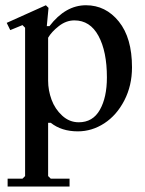

<svg xmlns="http://www.w3.org/2000/svg" viewBox="-20 -478 539 713"><path d="M73.2 175.8V-375L63.5 -384.8L18.1 -366.2L4.9 -393.1L150.4 -458.5L160.2 -448.7L153.8 -380.9H163.6Q223.1 -458.5 299.3 -458.5Q372.6 -458.5 421.4 -397.9Q470.2 -337.4 470.2 -228Q470.2 -160.2 441.7 -105Q413.1 -49.8 367.2 -20Q321.3 9.8 269 9.8Q208.5 9.8 168.5 -22H158.7V175.8L168.5 185.5H238.3V214.8H8.3V185.5H63.5ZM158.7 -178.2Q158.7 -142.6 171.4 -107.9Q184.1 -73.2 210.9 -48.6Q237.8 -23.9 272.5 -23.9Q324.7 -23.9 350.8 -70.1Q377 -116.2 377 -190.4Q377 -287.1 345.7 -344.7Q314.5 -402.3 256.3 -402.3Q225.6 -402.3 198.5 -381.1Q171.4 -359.9 158.7 -337.9Z"/></svg>

Font: Happy Times at the IKOB
Style: Regular
Weight: 400
Designer: Lucas Le Bihan
Foundry: Lucas Le Bihan
Version: Version 1.000;PS 1.0;hotconv 1.0.88;makeotf.lib2.5.647800